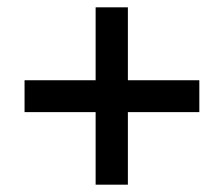

<svg xmlns="http://www.w3.org/2000/svg" viewBox="-20 -615 611 524"><path d="M329 -111V-309H524V-396H329V-595H241V-396H47V-309H241V-111Z"/></svg>

Font: OpenSansMMV
Style: Semibold
Weight: 600
Designer: Steve Matteson
Foundry: Ascender Corporation
Version: Version 6.000